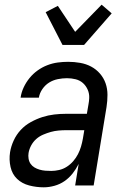

<svg xmlns="http://www.w3.org/2000/svg" viewBox="-20 -792 540 820"><path d="M167 8Q135 8 104.5 0Q74 -8 53 -28Q32 -48 25 -79Q18 -110 23 -142Q27 -167 38.5 -192Q50 -217 68.5 -237Q87 -257 111.5 -270.5Q136 -284 161 -292Q186 -300 211.5 -303Q237 -306 263 -306H351L358 -347Q359 -353 360 -360Q361 -367 361 -373Q362 -392 354.5 -409Q347 -426 334 -437.5Q321 -449 303 -453.5Q285 -458 266 -458Q247 -458 227 -454Q207 -450 190 -439.5Q173 -429 161 -411.5Q149 -394 146 -375H68Q71 -397 81 -418.5Q91 -440 106 -458.5Q121 -477 140.5 -491Q160 -505 182 -513.5Q204 -522 226.5 -525Q249 -528 271 -528Q297 -528 322.5 -523.5Q348 -519 369.5 -507.5Q391 -496 407 -477.5Q423 -459 431 -436Q439 -413 439 -387Q439 -361 435 -335L380 0H301L316 -92Q305 -70 290 -51Q275 -32 255.5 -18.5Q236 -5 212.5 1.5Q189 8 167 8ZM199 -62Q215 -62 232.5 -66Q250 -70 265.5 -80Q281 -90 293 -104Q305 -118 313 -133.5Q321 -149 326 -166Q331 -183 334 -200L340 -236H263Q247 -236 230 -234.5Q213 -233 197 -228.5Q181 -224 164.5 -217Q148 -210 135 -198.5Q122 -187 113.5 -171.5Q105 -156 102 -139Q100 -127 102 -114.5Q104 -102 110.5 -92.5Q117 -83 127 -77Q137 -71 149 -67.5Q161 -64 173.5 -63Q186 -62 199 -62ZM247 -600 175 -740 227 -767 301 -656 414 -772 457 -735 339 -600Z"/></svg>

Font: Iosevka Term Curly Oblique
Style: Regular
Weight: 400
Italic angle: -9°
Designer: Belleve Invis
Foundry: Belleve Invis
Version: Version 32.3.0